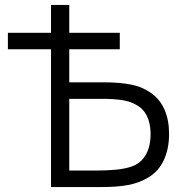

<svg xmlns="http://www.w3.org/2000/svg" viewBox="-20 -759 731 779"><path d="M261 -67V-358H394Q444 -358 477 -352.5Q510 -347 532 -334Q561 -319 576 -288.5Q591 -258 591 -215Q591 -163 570 -128.5Q549 -94 510 -82Q485 -74 450 -70.5Q415 -67 363 -67ZM187 0H388Q422 0 449.5 -2Q477 -4 500.5 -8.5Q524 -13 543.5 -20.5Q563 -28 580 -38Q622 -62 644 -108Q666 -154 666 -216Q666 -272 647.5 -314Q629 -356 594 -381Q577 -393 558 -401.5Q539 -410 515.5 -415Q492 -420 464 -422.5Q436 -425 400 -425H261V-559H466V-626H261V-739H187V-626H12V-559H187Z"/></svg>

Font: Involve
Style: Regular
Weight: 400
Designer: Stefan Peev
Foundry: Context Ltd.
Version: Version 1.001